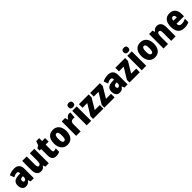

<svg xmlns="http://www.w3.org/2000/svg" viewBox="643 -2980 5194 5194"><g transform="rotate(-45 3240.0 -383.0)"><path d="M287 -563C204 -563 133 -545 76 -513L122 -391C172 -418 216 -432 251 -432C289 -432 309 -410 309 -364V-352L231 -349C99 -343 28 -287 28 -169C28 -70 75 10 170 10C246 10 285 -16 324 -73H328L358 0H479V-363C479 -496 406 -563 287 -563ZM275 -245 309 -247V-200C309 -153 280 -121 244 -121C216 -121 200 -139 200 -177C200 -220 223 -243 275 -245Z M1050 -553H879V-289C879 -194 870 -136 807 -136C771 -136 758 -174 758 -248V-553H587V-193C587 -60 651 10 752 10C814 10 860 -15 889 -68H898L918 0H1050Z M1391 -133C1362 -133 1347 -151 1347 -187V-417H1461V-553H1347V-664H1233L1191 -548L1117 -501V-417H1176V-182C1176 -46 1229 10 1337 10C1391 10 1430 -2 1468 -21V-152C1440 -141 1415 -133 1391 -133Z M2006 -278C2006 -460 1909 -563 1767 -563C1602 -563 1525 -444 1525 -278C1525 -120 1607 10 1765 10C1936 10 2006 -123 2006 -278ZM1698 -277C1698 -378 1719 -426 1766 -426C1816 -426 1833 -377 1833 -278C1833 -178 1816 -127 1766 -127C1718 -127 1698 -179 1698 -277Z M2387 -563C2330 -563 2283 -513 2260 -465H2252L2227 -553H2098V0H2268V-276C2268 -357 2308 -387 2368 -387C2393 -387 2409 -385 2422 -381L2436 -557C2419 -561 2403 -563 2387 -563Z M2586 -776C2528 -776 2496 -751 2496 -691C2496 -632 2530 -607 2586 -607C2643 -607 2677 -632 2677 -691C2677 -751 2645 -776 2586 -776ZM2672 -553H2501V0H2672Z M3139 0V-138H2947L3130 -443V-553H2757V-415H2938L2746 -101V0Z M3569 0V-138H3377L3560 -443V-553H3187V-415H3368L3176 -101V0Z M3875 -563C3792 -563 3721 -545 3664 -513L3710 -391C3760 -418 3804 -432 3839 -432C3877 -432 3897 -410 3897 -364V-352L3819 -349C3687 -343 3616 -287 3616 -169C3616 -70 3663 10 3758 10C3834 10 3873 -16 3912 -73H3916L3946 0H4067V-363C4067 -496 3994 -563 3875 -563ZM3863 -245 3897 -247V-200C3897 -153 3868 -121 3832 -121C3804 -121 3788 -139 3788 -177C3788 -220 3811 -243 3863 -245Z M4532 0V-138H4340L4523 -443V-553H4150V-415H4331L4139 -101V0Z M4692 -776C4634 -776 4602 -751 4602 -691C4602 -632 4636 -607 4692 -607C4749 -607 4783 -632 4783 -691C4783 -751 4751 -776 4692 -776ZM4778 -553H4607V0H4778Z M5350 -278C5350 -460 5253 -563 5111 -563C4946 -563 4869 -444 4869 -278C4869 -120 4951 10 5109 10C5280 10 5350 -123 5350 -278ZM5042 -277C5042 -378 5063 -426 5110 -426C5160 -426 5177 -377 5177 -278C5177 -178 5160 -127 5110 -127C5062 -127 5042 -179 5042 -277Z M5739 -563C5675 -563 5630 -536 5602 -484H5593L5573 -553H5441V0H5612V-250C5612 -370 5626 -417 5679 -417C5722 -417 5733 -379 5733 -306V0H5904V-360C5904 -493 5841 -563 5739 -563Z M6224 -562C6076 -562 5992 -463 5992 -274C5992 -86 6078 10 6240 10C6313 10 6368 -2 6418 -30V-164C6364 -133 6320 -121 6263 -121C6195 -121 6162 -156 6161 -225H6448V-310C6448 -474 6364 -562 6224 -562ZM6229 -436C6267 -436 6291 -405 6291 -341H6162C6164 -410 6191 -436 6229 -436Z"/></g></svg>

Font: Noto Sans Thai Looped Condensed Black
Style: Regular
Weight: 900
Width: 3
Designer: Sasikarn Vongin, Ben Mitchell
Foundry: The Fontpad Ltd
Version: Version 1.001